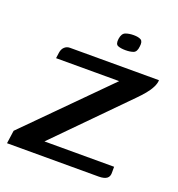

<svg xmlns="http://www.w3.org/2000/svg" viewBox="-112 -604 638 689"><g transform="rotate(20 206.5 -260.0)"><path d="M113 -52H379V-32Q380 -15 370 -7.5Q360 0 339 0H-11L-4 -50L291 -347H50L53 -369Q55 -383 63.5 -391Q72 -399 84 -399H424Q424 -387 416.5 -372Q409 -357 396.5 -342Q384 -327 370 -313ZM274 -459Q256 -459 245 -463.5Q234 -468 237 -489Q240 -510 253 -515Q266 -520 284 -520Q302 -520 311.5 -514.5Q321 -509 318 -489Q316 -468 304 -463.5Q292 -459 274 -459Z"/></g></svg>

Font: Genos Medium
Style: Italic
Weight: 500
Italic angle: -8°
Designer: Robert E. Leuschke
Foundry: Robert E. Leuschke
Version: Version 1.010